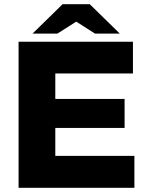

<svg xmlns="http://www.w3.org/2000/svg" viewBox="-20 -900 696 920"><path d="M69 0V-700H617V-548H245V-426H577V-287H245V-153H624V0ZM136 -739 280 -880H410L370 -812L255 -739ZM435 -739 321 -812 280 -880H410L554 -739Z"/></svg>

Font: REM
Style: Bold
Weight: 700
Designer: Octavio Pardo
Foundry: Ashler Design
Version: Version 1.005;gftools[0.9.28]